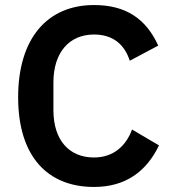

<svg xmlns="http://www.w3.org/2000/svg" viewBox="-20 -730 682 762"><path d="M353 12C478 12 561 -49 611 -153L504 -216C481 -153 432 -105 353 -105C255 -105 192 -173 192 -293V-403C192 -522 255 -593 353 -593C431 -593 475 -551 495 -489L608 -549C559 -657 478 -710 353 -710C169 -710 52 -579 52 -344C52 -109 169 12 353 12Z"/></svg>

Font: IBM Plex Devanagari Medium
Style: Regular
Weight: 600
Designer: Mike Abbink, Paul van der Laan, Pieter van Rosmalen, Erin McLaughlin
Foundry: Bold Monday
Version: Version 1.0